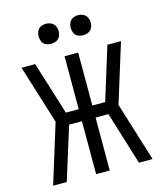

<svg xmlns="http://www.w3.org/2000/svg" viewBox="-136 -1054 991 1156"><g transform="rotate(-15 360.0 -476.5)"><path d="M50 0H135L238 -330H318V0H403V-330H483L585 0H670L556 -368L670 -735H585L483 -405H403V-735H318V-405H238L135 -735H50L164 -368ZM460 -828Q477 -828 492.5 -835Q508 -842 515.5 -857.5Q523 -873 523 -890Q523 -907 515.5 -922.5Q508 -938 492.5 -945.5Q477 -953 460 -953Q443 -953 427.5 -945.5Q412 -938 405 -922.5Q398 -907 398 -890Q398 -873 405 -857.5Q412 -842 427.5 -835Q443 -828 460 -828ZM260 -828Q277 -828 292.5 -835Q308 -842 315.5 -857.5Q323 -873 323 -890Q323 -907 315.5 -922.5Q308 -938 292.5 -945.5Q277 -953 260 -953Q243 -953 227.5 -945.5Q212 -938 205 -922.5Q198 -907 198 -890Q198 -873 205 -857.5Q212 -842 227.5 -835Q243 -828 260 -828Z"/></g></svg>

Font: Iosevka Sparkle
Style: Regular
Weight: 400
Designer: Belleve Invis
Foundry: Belleve Invis
Version: Version 4.5.0; ttfautohint (v1.8.3)